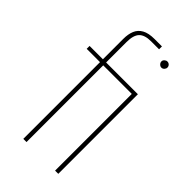

<svg xmlns="http://www.w3.org/2000/svg" viewBox="-225 -783 846 846"><g transform="rotate(45 198.0 -360.0)"><path d="M105 0V-478H22V-496H105V-623Q105 -653 114 -674.5Q123 -696 144.5 -708Q166 -720 203 -720H249V-702H199Q160 -702 142.5 -684Q125 -666 125 -623V-496H323V0H303V-478H125V0ZM313 -652Q306 -652 300 -658Q294 -664 294 -672Q294 -679 300 -684.5Q306 -690 313 -690Q321 -690 326.5 -684.5Q332 -679 332 -671Q332 -664 326.5 -658Q321 -652 313 -652Z"/></g></svg>

Font: DM Sans 24pt Thin
Style: Regular
Weight: 250
Designer: Colophon Foundry, Jonny Pinhorn
Foundry: Colophon Foundry
Version: Version 4.004;gftools[0.9.30]